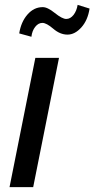

<svg xmlns="http://www.w3.org/2000/svg" viewBox="-20 -765 386 785"><path d="M115.7 0H19L124.5 -528.3H221.2ZM108.4 -614.7 58.6 -628.4Q65.9 -675.3 92.3 -705.6Q118.7 -735.8 154.3 -735.8Q173.8 -736.3 204.1 -711.9Q234.4 -687.5 251 -687.5Q267.6 -687.5 280.8 -704.1Q293.5 -720.7 297.4 -745.1L346.2 -730Q338.9 -682.1 312.5 -652.8Q286.1 -623.5 255.9 -623.5Q225.6 -623.5 197.8 -647.5Q169.9 -671.4 153.3 -671.4Q136.7 -671.4 124 -655.3Q111.3 -639.2 108.4 -614.7Z"/></svg>

Font: RobotoCondensed-Italic
Style: Italic
Weight: 400
Designer: Google
Version: Version 1.200311; 2013